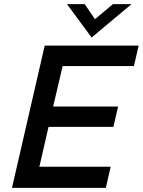

<svg xmlns="http://www.w3.org/2000/svg" viewBox="-20 -911 692 931"><path d="M424.3 -729 304.7 -891.1H390.6L440.4 -817.9L527.8 -891.1H617.7ZM38.1 0 196.8 -689.9H652.3L629.4 -590.8H283.7L237.8 -394.5H552.7L529.8 -295.9H215.3L170.9 -102.5H516.6L493.2 0Z"/></svg>

Font: HK Grotesk SemiBold Italic
Style: Regular
Weight: 600
Italic angle: -13°
Designer: Alfredo Marco Pradil and Stefan Peev
Foundry: Hanken Design Co.
Version: Version 1.000;PS 001.000;hotconv 1.0.88;makeotf.lib2.5.64775